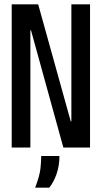

<svg xmlns="http://www.w3.org/2000/svg" viewBox="-20 -680 469 885"><path d="M34 0V-660H156L306 -121H309V-660H395V0H272L123 -540H120V0ZM142 185Q163 130 166.5 96.5Q170 63 170 39H254Q254 84 240.5 122.5Q227 161 207 185Z"/></svg>

Font: Bricolage Grotesque 48pt Condensed
Style: Regular
Weight: 400
Width: 3
Designer: Mathieu Triay
Foundry: Atelier Triay
Version: Version 1.000; ttfautohint (v1.8.4.7-5d5b);gftools[0.9.32]